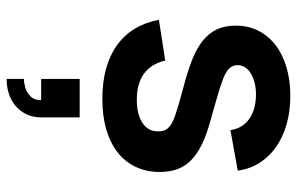

<svg xmlns="http://www.w3.org/2000/svg" viewBox="-179 -416 900 582"><g transform="rotate(90 271.0 -125.0)"><path d="M219.2 252.5Q230.6 252.5 245.2 248.5Q259.9 244.5 271.8 232.8Q283.8 221.2 283.5 200.2H219.2V83.5H335.8V200.2Q335.8 231.2 320.7 255.1Q305.6 278.9 279.1 292Q252.7 305 219.2 305ZM279.9 14.8Q331.7 14.8 372.6 2.8Q413.5 -9.2 442.1 -31.7Q470.8 -54.2 486 -86.6Q501.3 -118.9 501.3 -159.5Q501.3 -189.2 492.8 -212.5Q484.2 -235.9 465.7 -254.2Q447.1 -272.6 417.6 -287Q388.1 -301.3 345.7 -313Q314.8 -321.6 290 -328.7Q265.2 -335.8 247.4 -341.3Q231.3 -346.5 218.3 -351.5Q205.3 -356.6 196.3 -362.6Q187.3 -368.7 182.4 -376.5Q177.5 -384.4 177.5 -395.3Q177.5 -407.8 184.1 -417.9Q190.8 -428.1 202.6 -435.3Q214.5 -442.6 230.9 -446.8Q247.3 -450.9 266.9 -450.9Q289.2 -450.9 308 -445.6Q326.8 -440.2 340.7 -430.3Q354.7 -420.4 363.3 -406Q371.9 -391.6 374.3 -373.5L497.3 -395.7Q492.3 -432.3 473.7 -461.7Q455.1 -491.1 425.4 -511.8Q395.7 -532.5 356.6 -543.8Q317.6 -555 270.8 -555Q222.6 -555 183.2 -543.2Q143.9 -531.4 116 -509.7Q88.2 -488 72.9 -457.7Q57.7 -427.3 57.7 -389.8Q57.7 -356.9 68.9 -332.7Q80.2 -308.4 103 -290Q125.8 -271.6 160.4 -257.8Q195 -244 242.2 -231.7Q273.6 -223.2 296.1 -216.6Q318.6 -210 332.1 -205.2Q346.1 -200.1 354.9 -195Q363.7 -189.9 368.9 -183.8Q374.2 -177.6 376.2 -170.4Q378.2 -163.2 378.2 -153.8Q378.2 -123.4 352.1 -106.5Q326.1 -89.7 282.4 -89.7Q233.5 -89.7 203.5 -111.3Q173.6 -132.9 163.6 -175.8L40 -156.7Q47.8 -115.5 67.1 -83.5Q86.5 -51.5 117.1 -29.6Q147.7 -7.7 188.6 3.6Q229.5 14.8 279.9 14.8Z"/></g></svg>

Font: Vela Sans GX ExtLt
Style: Regular
Weight: 200
Designer: Principal design: Mikhail Sharanda - project Manrope.
Design modification: Ravid Balaliev
Foundry: Mikhail Sharanda
Version: Version 1.001